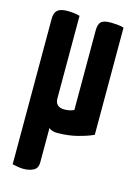

<svg xmlns="http://www.w3.org/2000/svg" viewBox="-109 -566 584 822"><g transform="rotate(15 183.0 -155.0)"><path d="M79 196Q66 196 53 193.5Q40 191 29 189V-457Q29 -482 42 -494Q55 -506 86 -506Q98 -506 113.5 -504.5Q129 -503 141 -499V-133Q141 -114 151.5 -104.5Q162 -95 181 -95Q195 -95 205.5 -97.5Q216 -100 224 -104V-457Q224 -482 234.5 -494Q245 -506 279 -506Q290 -506 307 -504.5Q324 -503 336 -499V-24Q308 -11 266.5 -0.5Q225 10 178 10Q153 10 141 -2V150Q141 177 122 186.5Q103 196 79 196Z"/></g></svg>

Font: Yanone Kaffeesatz ExtraLight
Style: Regular
Weight: 200
Designer: Yanone (Cyrillic: Daniel Pouzeot, Huerta Tipografica, and Cyreal)
Foundry: Yanone
Version: Version 2.003